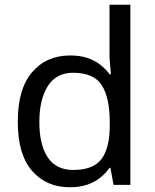

<svg xmlns="http://www.w3.org/2000/svg" viewBox="-20 -780 655 810"><path d="M275 10Q175 10 115 -59.5Q55 -129 55 -267Q55 -405 115.5 -475.5Q176 -546 276 -546Q318 -546 349 -535.5Q380 -525 403 -507Q426 -489 442 -467H448Q447 -480 444.5 -505.5Q442 -531 442 -546V-760H530V0H459L446 -72H442Q426 -49 403 -30.5Q380 -12 348.5 -1Q317 10 275 10ZM289 -63Q374 -63 408.5 -109.5Q443 -156 443 -250V-266Q443 -366 410 -419.5Q377 -473 288 -473Q217 -473 181.5 -416.5Q146 -360 146 -265Q146 -169 181.5 -116Q217 -63 289 -63Z"/></svg>

Font: umalayalam25
Style: Book
Weight: 400
Designer: Jelle Bosma - Monotype Design Team
Foundry: Monotype Imaging Inc.
Version: Version 2.003